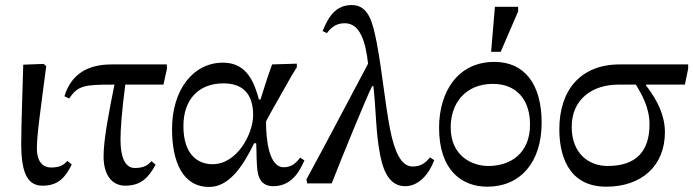

<svg xmlns="http://www.w3.org/2000/svg" viewBox="-20 -726 2744 760"><path d="M149 9C212 9 240 -26 264 -75L247 -89C234 -76 221 -63 183 -63C141 -63 126 -98 126 -137C126 -193 139 -280 163 -464L153 -473L72 -470C69 -360 64 -226 64 -157C64 -33 93 9 149 9Z M476 9C541 9 570 -27 596 -74L580 -88C567 -75 553 -61 514 -61C474 -61 457 -105 457 -174C457 -213 462 -286 476 -391H627L641 -455L640 -471H422C327 -471 262 -433 235 -345L254 -336C288 -388 316 -391 425 -391H433C410 -277 390 -172 390 -107C390 -36 421 9 476 9Z M808 14C885 14 940 -64 986 -159H994C996 -126 995 -99 997 -74C999 -21 1015 11 1062 11C1143 11 1172 -64 1185 -91L1168 -102C1152 -81 1135 -64 1103 -64C1045 -64 1033 -171 1033 -244C1033 -249 1074 -319 1133 -424L1155 -460V-474L1057 -471C1044 -435 1031 -397 1011 -332H1005C988 -393 961 -478 863 -478C744 -478 661 -370 661 -215C661 -86 703 14 808 14ZM821 -76C767 -76 706 -110 706 -227C706 -335 769 -396 864 -396C933 -396 982 -363 982 -270C982 -198 920 -76 821 -76Z M1584 11C1637 11 1678 -36 1699 -92L1682 -103C1662 -78 1643 -67 1613 -67C1566 -67 1541 -130 1524 -214C1503 -324 1494 -436 1471 -558C1455 -637 1440 -706 1372 -706C1311 -706 1281 -663 1257 -603L1274 -595C1294 -622 1315 -634 1345 -634C1405 -634 1427 -562 1437 -474C1362 -333 1269 -155 1193 -16L1196 0H1293C1332 -100 1430 -340 1453 -385H1458C1469 -289 1467 -201 1485 -111C1500 -35 1529 11 1584 11Z M1909 13C2040 13 2124 -84 2124 -240C2124 -392 2057 -481 1937 -481C1793 -481 1718 -364 1718 -220C1718 -52 1808 13 1909 13ZM1913 -69C1850 -69 1764 -107 1764 -222C1764 -319 1824 -394 1931 -394C2024 -394 2078 -332 2078 -233C2078 -118 2000 -69 1913 -69ZM1962 -521 2031 -681V-699H1939L1924 -521Z M2380 13C2519 13 2612 -69 2612 -203C2612 -290 2558 -360 2537 -388V-391H2691L2704 -454V-471H2433C2277 -471 2194 -368 2194 -214C2194 -122 2223 13 2380 13ZM2497 -391C2521 -352 2551 -299 2551 -234C2551 -127 2498 -69 2385 -69C2312 -69 2243 -117 2243 -224C2243 -338 2331 -391 2426 -391Z"/></svg>

Font: STIX Two Text
Style: Regular
Weight: 400
Designer: Ross Mills, John Hudson & Paul Hanslow, Tiro Typeworks Ltd; with prior portions MicroPress Inc., and Coen Hoffman.
Foundry: Tiro Typeworks Ltd
Version: Version 2.13 b171